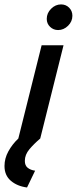

<svg xmlns="http://www.w3.org/2000/svg" viewBox="-77 -619 343 858"><path d="M182.6 -484.7Q161.8 -484.7 146.9 -499Q131.9 -513.2 131.9 -534.7Q131.9 -560.4 151.4 -579.9Q170.8 -599.3 195.8 -599.3Q217.4 -599.3 231.9 -584.7Q246.5 -570.1 246.5 -548.6Q246.5 -522.9 227.1 -503.8Q207.6 -484.7 182.6 -484.7ZM43.8 218.8Q0 213.2 -28.5 188.9Q-56.9 164.6 -56.9 122.9Q-56.9 88.9 -39.6 57.3Q-22.2 25.7 4.9 0L109 -416.7H206.9L102.8 0Q75 23.6 54.5 47.9Q34 72.2 34 100Q34 120.8 46.9 130.9Q59.7 141 79.9 143.8Z"/></svg>

Font: Afacad Medium
Style: Italic
Weight: 500
Italic angle: -14°
Designer: Kristian Moeller
Foundry: Dicotype
Version: Version 1.000; ttfautohint (v1.8.4.7-5d5b)